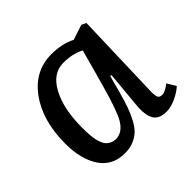

<svg xmlns="http://www.w3.org/2000/svg" viewBox="-134 -676 844 844"><g transform="rotate(-45 288.0 -254.5)"><path d="M472.2 -95.2Q472.2 -70.8 476.8 -61.3Q481.4 -51.8 497.1 -51.8Q517.1 -51.8 544.9 -75.2L569.8 -34.2Q550.8 -16.1 518.8 -1Q486.8 14.2 458 14.2Q435.1 14.2 419.4 6.8Q403.8 -0.5 396 -14.6Q388.2 -28.8 385.5 -46.4Q382.8 -64 383.8 -86.9L400.9 -271L394 -272L372.1 -190.9Q360.4 -148.4 349.9 -119.1Q339.4 -89.8 325 -62.7Q310.5 -35.6 293.5 -20Q276.4 -4.4 253.2 4.9Q230 14.2 200.2 14.2Q123.5 14.2 83.7 -44.7Q43.9 -103.5 43.9 -201.2Q43.9 -343.3 109.1 -433.1Q174.3 -522.9 278.8 -522.9Q344.2 -522.9 393.1 -498L462.9 -521L484.9 -511.2ZM215.8 -58.1Q257.8 -58.1 285.2 -106Q307.1 -145 339.8 -261.2Q343.3 -273.9 350.6 -300.8Q353.5 -311 355 -315.9L388.2 -437Q346.7 -459 289.1 -459Q223.1 -459 184.6 -387Q146 -314.9 146 -200.2Q146 -184.6 146.2 -174.6Q146.5 -164.6 147.9 -148.2Q149.4 -131.8 151.9 -120.8Q154.3 -109.9 159.4 -96.9Q164.6 -84 171.9 -76.4Q179.2 -68.8 190.4 -63.5Q201.7 -58.1 215.8 -58.1Z"/></g></svg>

Font: Literata Book Medium
Style: Italic
Weight: 500
Italic angle: -3°
Designer: Latin by Veronika Burian and Jose Scaglione. Greek by Irene Vlachou. Cyrillic by Vera Evstafieva
Foundry: TypeTogether
Version: Version 1.003;PS 001.003;hotconv 1.0.88;makeotf.lib2.5.64775